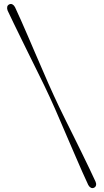

<svg xmlns="http://www.w3.org/2000/svg" viewBox="-20 -792 521 966"><path d="M230 -304Q241.5 -280 256.2 -246Q271 -212 288 -172.5Q305 -133 323.2 -90.5Q341.5 -48 359.5 -6.5Q377.5 35 393.8 72.2Q410 109.5 424 138.5Q429 148 436.8 152.2Q444.5 156.5 453 152.5Q461.5 148.5 463.2 139.8Q465 131 460.5 121.5Q447 92 429.5 55.5Q412 19 392.2 -21.5Q372.5 -62 352 -103.2Q331.5 -144.5 312.2 -183.2Q293 -222 277 -255.2Q261 -288.5 250 -313Q238.5 -337 223.8 -371Q209 -405 191.8 -444.8Q174.5 -484.5 156.2 -527Q138 -569.5 120.2 -610.8Q102.5 -652 85.8 -689.5Q69 -727 55.5 -756Q50.5 -765.5 42.8 -769.8Q35 -774 26.5 -770Q18 -766 16.2 -757.2Q14.5 -748.5 18.5 -738.5Q32 -709.5 49.8 -673Q67.5 -636.5 87.5 -595.8Q107.5 -555 127.8 -513.8Q148 -472.5 167.5 -433.5Q187 -394.5 203 -361.2Q219 -328 230 -304Z"/></svg>

Font: Fraunces Thin
Style: Regular
Weight: 250
Version: Version 1.000;[b76b70a41]